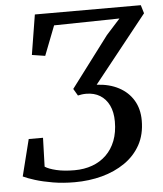

<svg xmlns="http://www.w3.org/2000/svg" viewBox="-53 -790 716 843"><g transform="rotate(-5 305.0 -368.5)"><path d="M242.5 6Q191 6 146.8 -1.5Q102.5 -9 69 -19.5Q35.5 -30 17 -39L57.5 -200.5H120.5L116.5 -73.5Q133 -62.5 166.5 -54.5Q200 -46.5 246.5 -46.5Q289 -46.5 324.8 -59.5Q360.5 -72.5 386.5 -97.8Q412.5 -123 426.8 -159.8Q441 -196.5 441 -244Q441 -286 426.8 -315.5Q412.5 -345 386.8 -360.8Q361 -376.5 326 -376.5Q315.5 -376.5 306.5 -375.2Q297.5 -374 289.5 -372L271.5 -402.5L439.5 -625.5L500.5 -693L212 -688L161.5 -558L103.5 -567L132 -743H599L610 -706.5L375.5 -412Q431.5 -409 472.5 -387.2Q513.5 -365.5 536.2 -327.8Q559 -290 559 -238.5Q559 -177 533.8 -131.2Q508.5 -85.5 464.2 -55Q420 -24.5 363 -9.2Q306 6 242.5 6Z"/></g></svg>

Font: Merriweather Light 18pt
Style: Italic
Weight: 400
Italic angle: -7.8°
Version: Version 2.101